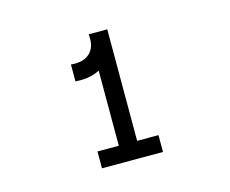

<svg xmlns="http://www.w3.org/2000/svg" viewBox="-70 -945 739 617"><g transform="rotate(-15 300.0 -636.5)"><path d="M189 -715V-771Q231 -767 252.5 -788Q274 -809 269 -850H270H331V-479H402V-423H199V-479H270V-729Q236 -711 189 -715Z"/></g></svg>

Font: Victor Mono Thin Light
Style: Regular
Weight: 300
Monospace: yes
Version: Version 1.561;gftools[0.9.30]